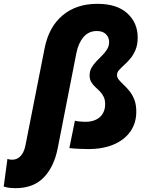

<svg xmlns="http://www.w3.org/2000/svg" viewBox="-130 -780 783 1014"><path d="M-49.3 213.9Q-60.1 213.9 -76.4 212.4Q-92.8 210.9 -110.4 205.1L-90.8 59.6Q-83.5 61.5 -77.9 62.5Q-72.3 63.5 -66.9 63.5Q-47.4 63.5 -33 54Q-18.6 44.4 -9 26.9Q0.5 9.3 4.9 -14.6L105.5 -524.4Q127.9 -638.2 200.7 -699Q273.4 -759.8 383.8 -759.8Q487.8 -759.8 542.5 -709.5Q597.2 -659.2 597.2 -582Q597.2 -544.9 586.2 -517.8Q575.2 -490.7 558.8 -471.2Q542.5 -451.7 526.1 -437Q509.8 -422.4 498.8 -409.9Q487.8 -397.5 487.8 -383.8Q487.8 -370.6 498 -358.4Q508.3 -346.2 523.4 -332Q538.6 -317.9 554 -298.8Q569.3 -279.8 579.6 -253.4Q589.8 -227.1 589.8 -190.4Q589.8 -130.4 558.8 -85.9Q527.8 -41.5 470.9 -17.1Q414.1 7.3 336.9 7.3Q321.3 7.3 290.5 6.1Q259.8 4.9 236.3 2L265.6 -142.6Q274.4 -139.6 291.5 -138.2Q308.6 -136.7 320.3 -136.7Q354 -136.7 377.4 -148.2Q400.9 -159.7 413.1 -180.7Q425.3 -201.7 425.3 -229Q425.3 -253.4 417 -269.8Q408.7 -286.1 396.5 -298.3Q384.3 -310.5 372.1 -321.8Q359.9 -333 351.6 -347.2Q343.3 -361.3 343.3 -381.8Q343.3 -404.8 353.8 -422.9Q364.3 -440.9 379.6 -456.8Q395 -472.7 410.2 -487.8Q425.3 -502.9 435.8 -520Q446.3 -537.1 446.3 -558.1Q446.3 -583 429.4 -599.6Q412.6 -616.2 381.3 -616.2Q338.4 -616.2 311 -584.2Q283.7 -552.2 273.4 -500L174.8 2.9Q155.3 101.6 100.6 157.7Q45.9 213.9 -49.3 213.9Z"/></svg>

Font: Reddit Sans Black
Style: Italic
Weight: 900
Italic angle: -11.25°
Designer: Stephen Hutchings
Version: Version 1.013